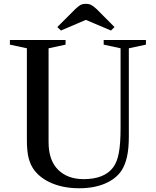

<svg xmlns="http://www.w3.org/2000/svg" viewBox="-20 -970 812 1000"><path d="M393 10.5Q314.5 10.5 253.8 -14.2Q193 -39 159 -83Q139 -109.5 129.5 -145.2Q120 -181 120 -243V-718.5L31.5 -737.5V-761.5H321.5V-737.5L233 -718.5V-230.5Q233 -135 282.5 -86Q332 -37 415.5 -37Q524 -37 569.5 -98.5Q590 -125.5 599 -174Q608 -222.5 608 -302.5V-718.5L520 -737.5V-761.5H740V-737.5L651 -718.5V-258.5Q651 -196.5 641.5 -153.8Q632 -111 612.5 -81Q583 -37.5 526 -13.5Q469 10.5 393 10.5ZM297.5 -811 278.5 -829 372 -922.5Q385.5 -935.5 397 -942.8Q408.5 -950 427 -950Q444.5 -950 456.2 -943.5Q468 -937 483.5 -922.5L576.5 -829L558 -811L427 -866.5Z"/></svg>

Font: Libre Caslon Text
Style: Regular
Weight: 400
Designer: Pablo Impallari, Rodrigo Fuenzalida, Katja Schimmel
Foundry: Pablo Impallari, Rodrigo Fuenzalida
Version: Version 2.000